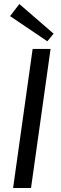

<svg xmlns="http://www.w3.org/2000/svg" viewBox="-20 -933 301 953"><path d="M231 -690 134 0H45L142 -690ZM76 -913 246 -766 215 -728 30 -853Z"/></svg>

Font: Exo 2
Style: Italic
Weight: 400
Italic angle: -8°
Designer: Natanael Gama
Foundry: Natanael Gama
Version: Version 2.010